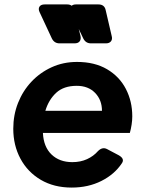

<svg xmlns="http://www.w3.org/2000/svg" viewBox="-20 -836 653 868"><path d="M304 12Q224 12 164.5 -23Q105 -58 72.5 -118.5Q40 -179 40 -254Q40 -316 61.5 -370.5Q83 -425 122 -466.5Q161 -508 213.5 -532Q266 -556 328 -556Q408 -556 464 -523Q520 -490 549 -434Q578 -378 578 -310Q578 -292 575 -272.5Q572 -253 567 -235H174Q177 -172 213 -137.5Q249 -103 307 -103Q344 -103 373.5 -116.5Q403 -130 423 -153Q443 -173 464 -162L517 -134Q545 -118 531 -98Q498 -48 438.5 -18Q379 12 304 12ZM327 -448Q268 -448 234 -416.5Q200 -385 185 -335H441Q441 -384 410 -416Q379 -448 327 -448ZM249 -640Q225 -640 214 -663L159 -781Q152 -796 158.5 -806Q165 -816 182 -816H284Q296 -816 304 -810Q311 -816 323 -816H425Q453 -816 458 -789L485 -673Q489 -658 481.5 -649Q474 -640 459 -640H391Q367 -640 356 -663L336 -705L344 -673Q347 -658 340 -649Q333 -640 317 -640Z"/></svg>

Font: Pitagon Sans Text Bold
Style: Italic
Weight: 700
Italic angle: -8°
Designer: Travis Tran
Foundry: Pitagon
Version: Version 1.001; ttfautohint (v1.8.4.7-5d5b);gftools[0.9.26]